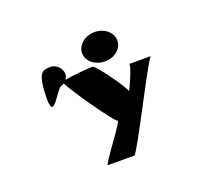

<svg xmlns="http://www.w3.org/2000/svg" viewBox="-100 -893 954 844"><g transform="rotate(-20 376.5 -471.0)"><path d="M118 -550C118 -444 176 -585 201 -585C205 -586 208 -588 211 -590C225 -556 364 -356 377 -356C393 -356 257 -186 271 -186H394C408 -186 599 -572 612 -572H510C522 -572 468 -450 468 -462C468 -475 370 -616 354 -616C342 -616 258 -610 224 -602C232 -614 235 -630 228 -645C218 -670 190 -684 164 -677C138 -677 118 -656 118 -550ZM332 -687C332 -649 369 -619 415 -619C461 -619 497 -649 497 -687C497 -725 461 -756 415 -756C369 -756 332 -725 332 -687Z"/></g></svg>

Font: Ampere
Style: Ext
Weight: 400
Version: Version 1